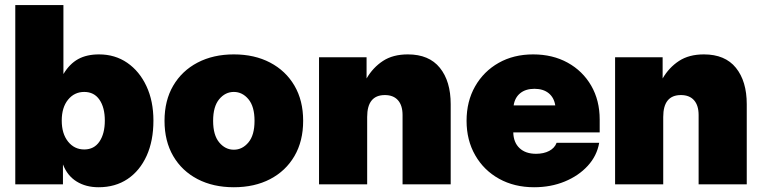

<svg xmlns="http://www.w3.org/2000/svg" viewBox="-20 -748 3092 779"><path d="M379.9 11.7Q328.6 11.7 291 -11.5Q253.4 -34.7 235.8 -80.1H235.4V0H42V-727.5H237.3V-448.2H237.8Q262.2 -488.8 296.9 -508.1Q331.5 -527.3 381.8 -527.3Q446.8 -527.3 496.3 -493.2Q545.9 -459 574.2 -398.4Q602.5 -337.9 602.5 -258.8Q602.5 -176.8 575 -116Q547.4 -55.2 497.6 -21.7Q447.8 11.7 379.9 11.7ZM321.8 -141.6Q361.8 -141.6 383.5 -173.6Q405.3 -205.6 405.3 -258.8Q405.3 -312 383.5 -343.5Q361.8 -375 321.8 -375Q281.7 -375 256.1 -343.5Q230.5 -312 230.5 -258.8Q230.5 -205.6 256.1 -173.6Q281.7 -141.6 321.8 -141.6Z M928.7 11.7Q845.2 11.7 781.7 -21.2Q718.3 -54.2 682.9 -114.7Q647.5 -175.3 647.5 -257.8Q647.5 -340.3 682.9 -400.6Q718.3 -460.9 781.7 -494.1Q845.2 -527.3 928.7 -527.3Q1012.7 -527.3 1075.9 -494.1Q1139.2 -460.9 1174.6 -400.6Q1210 -340.3 1210 -257.8Q1210 -175.3 1174.6 -114.7Q1139.2 -54.2 1075.9 -21.2Q1012.7 11.7 928.7 11.7ZM928.7 -140.6Q963.4 -140.6 988 -170.2Q1012.7 -199.7 1012.7 -257.8Q1012.7 -315.9 988 -345.5Q963.4 -375 928.7 -375Q894 -375 869.4 -345.5Q844.7 -315.9 844.7 -257.8Q844.7 -199.7 869.4 -170.2Q894 -140.6 928.7 -140.6Z M1469.7 -273.4V0H1274.4V-515.6H1467.3V-429.7Q1493.2 -474.1 1533.7 -500.7Q1574.2 -527.3 1634.8 -527.3Q1720.7 -527.3 1764.6 -472.9Q1808.6 -418.5 1808.6 -325.2V0H1613.3V-281.2Q1613.3 -320.3 1594.7 -341.3Q1576.2 -362.3 1541.5 -362.3Q1469.7 -362.3 1469.7 -273.4Z M2147 11.7Q2066.9 11.7 2004.9 -22.7Q1942.9 -57.1 1908 -118.2Q1873 -179.2 1873 -257.8Q1873 -336.9 1907.7 -397.7Q1942.4 -458.5 2003.2 -492.9Q2064 -527.3 2143.1 -527.3Q2222.2 -527.3 2283.2 -493.7Q2344.2 -460 2378.7 -400.4Q2413.1 -340.8 2413.1 -263.2V-210.9H2062.5Q2063.5 -169.9 2087.9 -147Q2112.3 -124 2154.8 -124Q2186 -124 2208.3 -135.7Q2230.5 -147.5 2238.3 -168.5H2411.1Q2401.9 -115.7 2364.7 -75.2Q2327.6 -34.7 2271.2 -11.5Q2214.8 11.7 2147 11.7ZM2064 -320.3H2232.9Q2228 -352.1 2206.1 -369.9Q2184.1 -387.7 2148.4 -387.7Q2112.8 -387.7 2090.8 -369.9Q2068.8 -352.1 2064 -320.3Z M2670.9 -273.4V0H2475.6V-515.6H2668.5V-429.7Q2694.3 -474.1 2734.9 -500.7Q2775.4 -527.3 2835.9 -527.3Q2921.9 -527.3 2965.8 -472.9Q3009.8 -418.5 3009.8 -325.2V0H2814.5V-281.2Q2814.5 -320.3 2795.9 -341.3Q2777.3 -362.3 2742.7 -362.3Q2670.9 -362.3 2670.9 -273.4Z"/></svg>

Font: Inter Display Black
Style: Regular
Weight: 900
Designer: Rasmus Andersson
Foundry: rsms
Version: Version 4.000;git-a52131595